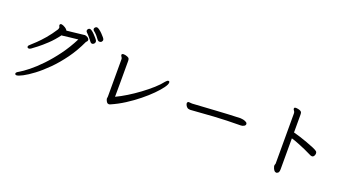

<svg xmlns="http://www.w3.org/2000/svg" viewBox="-56 -1512 4152 2268"><g transform="rotate(20 2020.0 -377.5)"><path d="M953 -672Q939 -672 929 -683Q913 -706 891.5 -730.5Q870 -755 847 -772Q838 -780 838 -792Q838 -804 848 -813Q858 -822 869 -822Q880 -822 899.5 -808Q919 -794 939 -774Q959 -754 974 -735.5Q989 -717 989 -706Q989 -695 980 -683.5Q971 -672 953 -672ZM775 -727Q767 -735 767 -745.5Q767 -756 775.5 -766Q784 -776 796 -776Q808 -776 825.5 -763Q843 -750 860.5 -731.5Q878 -713 892.5 -696Q907 -679 911 -669Q914 -664 914 -657Q914 -640 903 -631Q892 -620 879.5 -620Q867 -620 857 -631Q844 -650 801 -700Q786 -718 775 -727ZM518 -590H507Q453 -517 394 -461.5Q335 -406 289 -370.5Q243 -335 223 -321Q209 -311 197 -311Q185 -311 180 -317Q176 -322 176 -329.5Q176 -337 183 -345Q190 -353 204.5 -365.5Q219 -378 259 -416Q299 -454 347.5 -510.5Q396 -567 444 -641Q450 -653 451 -665V-666Q451 -672 446.5 -679.5Q442 -687 442 -695.5Q442 -704 449 -709Q453 -713 460.5 -713Q468 -713 475 -710L487 -706Q515 -693 527 -681Q539 -669 542 -662Q557 -663 612 -669.5Q667 -676 696 -679Q757 -687 766 -687Q781 -687 801.5 -674.5Q822 -662 822 -644Q822 -631 812 -623Q806 -617 804 -614Q747 -490 673 -388Q599 -286 520 -207Q441 -128 369 -74Q297 -20 243.5 8Q190 36 167 36Q157 36 153 31L151 28Q148 25 148 20Q148 4 181 -13Q226 -39 292 -91.5Q358 -144 433 -222.5Q508 -301 580 -399Q652 -497 710 -612Q647 -606 602 -600Q557 -594 527 -591Q523 -590 518 -590Z M1266 -73Q1266 -81 1267.5 -86Q1269 -91 1269 -98V-566Q1269 -582 1261 -591Q1250 -604 1250 -615V-616Q1250 -631 1275 -631Q1295 -631 1321 -621Q1341 -613 1345.5 -601.5Q1350 -590 1350 -575V-311Q1350 -253 1349.5 -204.5Q1349 -156 1349 -124Q1411 -153 1482 -196.5Q1553 -240 1624 -292.5Q1695 -345 1753 -397Q1811 -449 1844 -493Q1864 -517 1879 -517Q1893 -517 1893 -499Q1893 -476 1861.5 -432.5Q1830 -389 1775.5 -334Q1721 -279 1648.5 -220.5Q1576 -162 1494 -109.5Q1412 -57 1326 -20Q1314 -16 1312.5 -16Q1311 -16 1311 -16Q1294 -16 1284.5 -28.5Q1275 -41 1270.5 -53.5Q1266 -66 1266 -68Z M2830 -393Q2843 -393 2862.5 -389Q2882 -385 2898 -376Q2917 -367 2917 -350.5Q2917 -334 2898.5 -324Q2880 -314 2861 -314Q2681 -313 2525.5 -303.5Q2370 -294 2254 -284Q2247 -283 2242 -283H2232Q2209 -283 2195.5 -295.5Q2182 -308 2176.5 -321.5Q2171 -335 2171 -342.5Q2171 -350 2176 -356.5Q2181 -363 2190 -363Q2199 -363 2209.5 -361.5Q2220 -360 2230 -360H2234Q2374 -368 2524.5 -378Q2675 -388 2827 -393Q2828 -393 2830 -393Z M3402 -659Q3402 -674 3397.5 -683Q3393 -692 3387 -699.5Q3381 -707 3381 -716Q3381 -720 3383 -723Q3386 -732 3404 -732Q3416 -732 3429 -729Q3468 -721 3476 -703Q3480 -691 3480 -673V-451Q3562 -430 3657 -395Q3770 -354 3793 -336Q3803 -330 3806 -322Q3809 -314 3809 -306Q3809 -289 3799.5 -274Q3790 -259 3773 -259Q3765 -259 3758 -262L3745 -268Q3664 -309 3569 -346Q3523 -365 3480 -377V11Q3480 29 3475.5 43.5Q3471 58 3453 66Q3450 67 3445 67Q3429 67 3419 55Q3404 38 3396 7Q3395 3 3395 -5Q3395 -13 3398.5 -19.5Q3402 -26 3402 -31Z"/></g></svg>

Font: Moon Stars Kai HW
Style: Bold
Weight: 700
Designer: GuiWonder
Version: Version 1.101